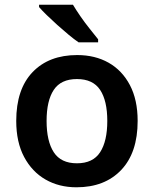

<svg xmlns="http://www.w3.org/2000/svg" viewBox="-20 -786 654 816"><path d="M565 -272Q565 -137 495 -63.5Q425 10 305 10Q231 10 173.5 -23Q116 -56 82.5 -119Q49 -182 49 -272Q49 -407 118.5 -479.5Q188 -552 308 -552Q384 -552 441.5 -519.5Q499 -487 532 -424.5Q565 -362 565 -272ZM178 -272Q178 -186 208.5 -139Q239 -92 307 -92Q375 -92 405.5 -139Q436 -186 436 -272Q436 -358 405.5 -404Q375 -450 307 -450Q239 -450 208.5 -404Q178 -358 178 -272ZM290 -766Q303 -744 322 -716.5Q341 -689 361.5 -663.5Q382 -638 397 -619V-606H314Q295 -619 271.5 -638.5Q248 -658 223.5 -680Q199 -702 178.5 -722Q158 -742 146 -756V-766Z"/></svg>

Font: Noto Sans Tangsa SemiBold
Style: Regular
Weight: 600
Version: Version 1.504